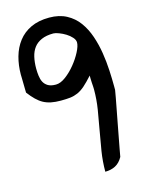

<svg xmlns="http://www.w3.org/2000/svg" viewBox="-123 -912 728 973"><g transform="rotate(-15 240.5 -425.0)"><path d="M358.4 -428.7Q358.4 -432.6 357.9 -442.9Q357.4 -453.1 356.4 -465.3Q355.5 -477.5 355.5 -487.8Q355.5 -498 355.5 -502Q329.1 -472.7 309.6 -455.6Q290 -438.5 271 -430.2Q252 -421.9 231.4 -419.4Q210.9 -417 181.6 -417Q153.3 -417 131.3 -421.4Q109.4 -425.8 91.3 -435.5Q73.2 -445.3 56.2 -461.9Q39.1 -478.5 21.5 -502Q21.5 -506.8 21 -520.5Q20.5 -534.2 20.5 -549.8Q20.5 -565.4 20 -578.6Q19.5 -591.8 19.5 -596.7Q19.5 -645.5 31.7 -689.5Q43.9 -733.4 69.8 -767.1Q95.7 -800.8 136.2 -819.8Q176.8 -838.9 232.4 -838.9Q285.2 -838.9 323.2 -818.4Q361.3 -797.9 386.2 -763.7Q411.1 -729.5 426.3 -685.1Q441.4 -640.6 448.7 -594.2Q456.1 -547.9 458.5 -501Q460.9 -454.1 460.9 -417V-398.4Q459 -385.7 454.1 -359.4Q449.2 -333 442.9 -300.3Q436.5 -267.6 429.7 -231Q422.9 -194.3 416.5 -161.1Q410.2 -127.9 405.3 -101.6Q400.4 -75.2 398.4 -63.5Q382.8 -35.2 359.4 -22.9Q335.9 -10.7 305.7 -10.7Q305.7 -64.5 314 -116.7Q322.3 -168.9 332 -220.7Q341.8 -272.5 350.1 -324.2Q358.4 -376 358.4 -428.7ZM102.5 -606.4Q102.5 -586.9 105 -567.9Q107.4 -548.8 114.7 -534.7Q122.1 -520.5 137.2 -511.2Q152.3 -502 178.7 -502Q203.1 -502 231 -522.9Q258.8 -543.9 282.2 -572.8Q305.7 -601.6 321.3 -631.8Q336.9 -662.1 336.9 -680.7Q336.9 -694.3 324.7 -708Q312.5 -721.7 295.9 -731.9Q279.3 -742.2 261.2 -749Q243.2 -755.9 232.4 -755.9Q195.3 -755.9 169.9 -744.6Q144.5 -733.4 129.9 -713.9Q115.2 -694.3 108.9 -667Q102.5 -639.6 102.5 -606.4Z"/></g></svg>

Font: Gloria Hallelujah
Style: Regular
Weight: 400
Designer: Kimberly Geswein
Foundry: Kimberly Geswein
Version: Version 1.004 2010